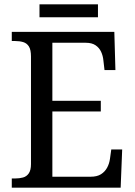

<svg xmlns="http://www.w3.org/2000/svg" viewBox="-20 -860 618 880"><path d="M34 0V-42H49Q69 -42 85.5 -46.5Q102 -51 112 -65.5Q122 -80 122 -108V-601Q122 -632 112.5 -647Q103 -662 86.5 -667Q70 -672 49 -672H34V-714H504L509 -539H459L454 -582Q452 -604 443.5 -622.5Q435 -641 418 -652.5Q401 -664 373 -664H220V-398H442V-349H220V-50H395Q425 -50 443 -61.5Q461 -73 471 -91.5Q481 -110 484 -132L490 -175H540L533 0ZM161 -781V-840H429V-781Z"/></svg>

Font: Noto Serif Thai SemiCondensed
Style: Regular
Weight: 400
Width: 4
Designer: Monotype Design Team
Foundry: Monotype Imaging Inc.
Version: Version 2.002